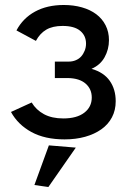

<svg xmlns="http://www.w3.org/2000/svg" viewBox="-20 -551 519 770"><path d="M239 8Q160 8 106 -21.5Q52 -51 24 -102L107 -140Q125 -110 156.5 -93Q188 -76 234 -76Q288 -76 318 -99Q348 -122 348 -160Q348 -194 323.5 -215.5Q299 -237 253 -238H200V-304H256Q271 -304 284 -309.5Q297 -315 305.5 -324.5Q314 -334 319.5 -347.5Q325 -361 325 -376Q325 -408 301.5 -427.5Q278 -447 231 -447Q191 -447 165.5 -432Q140 -417 124 -387L46 -429Q72 -478 120.5 -504.5Q169 -531 236 -531Q275 -531 308.5 -521.5Q342 -512 366 -494Q390 -476 403.5 -449.5Q417 -423 417 -390Q417 -353 399.5 -321.5Q382 -290 347 -275Q396 -261 420 -227Q444 -193 444 -145Q444 -109 429 -80.5Q414 -52 386.5 -32.5Q359 -13 321.5 -2.5Q284 8 239 8ZM118 191 176 32 284 41 174 199Z"/></svg>

Font: Rising Sun Medium
Style: Regular
Weight: 500
Designer: Matt McInerney, Pablo Impallari, Rodrigo Fuenzalida (Raleway font), Stephen Hutchings (Greek), Cristiano Sobral (main ch
Foundry: The Rising Sun Project Authors
Version: Version 4.327; ttfautohint (v1.8.4.7-5d5b-dirty)